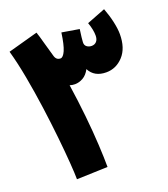

<svg xmlns="http://www.w3.org/2000/svg" viewBox="-128 -778 767 875"><g transform="rotate(-20 255.0 -340.5)"><path d="M245 0 95 5Q95 -20 91 -75Q87 -130 79.5 -202Q72 -274 61 -354Q50 -434 36 -510Q22 -586 5 -646L150 -686Q158 -663 165 -636L186 -562Q192 -538 213 -538Q226 -538 237.5 -564Q249 -590 257 -648L341 -634Q338 -612 336 -596Q334 -580 334 -573Q333 -558 343 -550.5Q353 -543 366 -543Q381 -543 390 -553Q399 -563 399 -582Q399 -596 395.5 -613Q392 -630 386 -646L476 -681Q490 -644 497.5 -609.5Q505 -575 505 -550Q505 -482 470.5 -444.5Q436 -407 388 -407Q330 -407 307 -452Q294 -427 274.5 -416Q255 -405 235 -405Q222 -405 210 -409Q222 -329 230 -251.5Q238 -174 241.5 -108.5Q245 -43 245 0Z"/></g></svg>

Font: Noto Sans Arabic Cond ExtBd
Style: Regular
Weight: 800
Width: 3
Designer: Monotype Design Team, Nadine Chahine, Nizar Qandah and Khaled Hosny
Foundry: Monotype Imaging Inc.
Version: Version 2.012; ttfautohint (v1.8.4.7-5d5b)